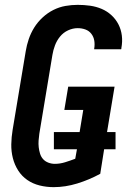

<svg xmlns="http://www.w3.org/2000/svg" viewBox="-20 -763 540 791"><path d="M201 8Q171 8 143 1Q115 -6 92.5 -21.5Q70 -37 55 -60.5Q40 -84 33 -111.5Q26 -139 26.5 -168.5Q27 -198 32 -228L86 -552Q90 -577 98.5 -602Q107 -627 121 -649.5Q135 -672 155.5 -691Q176 -710 200 -722Q224 -734 249.5 -738.5Q275 -743 300 -743Q326 -743 351 -739.5Q376 -736 398.5 -726.5Q421 -717 439 -700.5Q457 -684 468 -662.5Q479 -641 482 -616Q485 -591 480 -565Q480 -564 480 -562.5Q480 -561 479 -560H368Q368 -560 368 -561Q368 -562 368 -562Q371 -579 368.5 -595Q366 -611 356.5 -623.5Q347 -636 332 -641.5Q317 -647 300 -647Q280 -647 260.5 -638Q241 -629 227.5 -612.5Q214 -596 206.5 -576Q199 -556 196 -537L142 -212Q140 -198 139 -184Q138 -170 139.5 -156.5Q141 -143 145 -130Q149 -117 157.5 -107.5Q166 -98 179 -93Q192 -88 206 -88Q227 -88 248 -94.5Q269 -101 290 -109L297 -148H202V-219H308L323 -310H245L261 -406H452L421 -219H456V-148H409L393 -47Q347 -22 298 -7Q249 8 201 8Z"/></svg>

Font: Iosevka SS04
Style: Bold Italic
Weight: 700
Italic angle: -9°
Monospace: yes
Designer: Belleve Invis
Foundry: Belleve Invis
Version: Version 19.0.0; ttfautohint (v1.8.4)